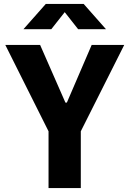

<svg xmlns="http://www.w3.org/2000/svg" viewBox="-20 -959 660 979"><path d="M392 0V-289.5L613.5 -730H447.5L321 -436H313.5L184.5 -730H7L227.5 -289.5V0ZM99.5 -810H241.5L310 -897L378.5 -810H520.5L406.5 -939H213.5Z"/></svg>

Font: Monaspace Neon ExtraBold
Style: Regular
Weight: 800
Designer: Riley Cran & the Lettermatic Team
Foundry: Lettermatic
Version: Version 1.200 (Monaspace Neon)